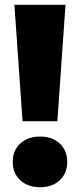

<svg xmlns="http://www.w3.org/2000/svg" viewBox="-20 -770 332 800"><path d="M40 -750H253L219 -265H74ZM147 10Q96 10 64.5 -19Q33 -48 33 -95Q33 -143 64.5 -172Q96 -201 147 -201Q198 -201 229 -172Q260 -143 260 -95Q260 -48 229 -19Q198 10 147 10Z"/></svg>

Font: Unbounded
Style: Bold
Weight: 700
Designer: Luke Prowse, Jean-Baptiste Morizot, Fátima Lázaro, Florian Runge
Foundry: NaN
Version: Version 1.700